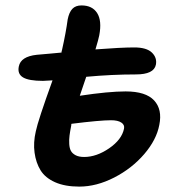

<svg xmlns="http://www.w3.org/2000/svg" viewBox="-20 -734 647 712"><path d="M273.9 -42Q220.7 -42 184.1 -58.3Q147.5 -74.7 130.4 -102.5Q113.3 -130.4 108.2 -167.7Q103 -205.1 112.8 -247.1Q120.6 -286.1 174.8 -436Q142.6 -434.1 139.2 -434.1Q86.9 -434.1 65.4 -447Q43.9 -460 49.8 -487.8Q57.1 -524.4 116.2 -530.8Q132.8 -531.7 166.3 -535.2Q199.7 -538.6 208 -539.1Q208 -543 210 -548.8Q224.6 -613.8 231 -662.1Q236.3 -688.5 248.3 -701.2Q260.3 -713.9 282.2 -713.9Q322.3 -713.9 340.3 -685.5Q358.4 -657.2 348.1 -603Q345.2 -587.9 334 -550.8Q429.2 -558.1 478 -558.1Q523.4 -558.1 543.2 -539.1Q563 -520 558.1 -494.1Q550.8 -458 483.9 -458Q395.5 -458 299.8 -449.2Q299.8 -448.2 275.9 -378.9Q382.8 -395 445.8 -395Q520.5 -395 551.5 -361.6Q582.5 -328.1 570.8 -271Q560.5 -215.8 514.9 -162.6Q469.2 -109.4 403.6 -75.7Q337.9 -42 273.9 -42ZM244.1 -268.1Q239.7 -246.1 237.8 -231Q235.8 -215.8 236.8 -199.7Q237.8 -183.6 243.2 -174.1Q248.5 -164.6 260.7 -158.2Q272.9 -151.9 292 -151.9Q337.9 -151.9 384.8 -184.1Q431.6 -216.3 439.9 -256.8Q442.9 -271 429.9 -279.5Q417 -288.1 392.1 -288.1Q350.6 -288.1 245.1 -274.9Q244.1 -272.9 244.1 -268.1Z"/></svg>

Font: Shantell Sans Irregular Bouncy
Style: Italic
Weight: 600
Italic angle: -11.31°
Designer: Stephen Nixon, Anya Danilova, Shantell Martin
Foundry: Arrow Type
Version: Version 1.006;[9816181b4]